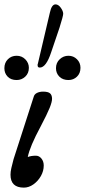

<svg xmlns="http://www.w3.org/2000/svg" viewBox="-37 -844 388 878"><path d="M72 14Q11 14 11 -45Q11 -59 15 -76Q19 -93 25 -116L117 -401Q120 -413 132 -419Q144 -425 160 -425Q183 -425 192 -417Q201 -409 201 -392Q201 -378 190 -350.5Q179 -323 149 -266Q99 -173 90 -126Q105 -132 127 -132Q142 -132 152.5 -119Q163 -106 163 -87Q163 -62 150 -39Q137 -16 116 -1Q95 14 72 14ZM145 -535Q135 -535 135 -545Q135 -548 135 -549.5Q135 -551 136 -552L191 -786Q199 -824 217 -824Q230 -824 241 -808.5Q252 -793 252 -781Q252 -771 235 -717L197 -605Q174 -535 145 -535ZM39 -478Q13 -478 -2 -493.5Q-17 -509 -17 -532Q-17 -557 -1 -573Q15 -589 39 -589Q63 -589 79 -572.5Q95 -556 95 -534Q95 -509 78.5 -493.5Q62 -478 39 -478ZM276 -478Q250 -478 234.5 -493.5Q219 -509 219 -532Q219 -557 236 -573Q253 -589 276 -589Q299 -589 315 -573Q331 -557 331 -534Q331 -509 315 -493.5Q299 -478 276 -478Z"/></svg>

Font: Junicode Two Beta Condensed Medium
Style: Italic
Weight: 500
Width: 3
Italic angle: -9°
Version: Version 1.053; ttfautohint (v1.8.4)